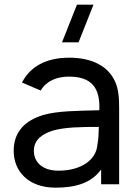

<svg xmlns="http://www.w3.org/2000/svg" viewBox="-20 -808 602 842"><path d="M76.5 -446 158.5 -411C184 -453.5 229 -472 282 -472C379 -472 420.5 -425.5 415.5 -324.5C315.5 -322 234 -321.5 172.5 -304.5C90.5 -280.5 40 -231 40 -146C40 -59 102.5 15 223.5 15C311.5 15 379.5 -5 423.5 -64.5V0H502.5V-334C502.5 -377 500 -416.5 485 -449.5C454 -520 380.5 -555 283 -555C180.5 -555 111.5 -514.5 76.5 -446ZM128.5 -146.5C128.5 -197 168 -221.5 212.5 -235.5C265 -250.5 337 -251.5 413.5 -251.5C413 -225.5 411.5 -193.5 407 -172.5C401.5 -105 333 -59.5 237 -59.5C160 -59.5 128.5 -102 128.5 -146.5ZM252 -622.5H324.5L390 -787.5H317.5Z"/></svg>

Font: Eudonet Medium
Style: Regular
Weight: 500
Designer: Mikhail Sharanda
Foundry: Mikhail Sharanda
Version: Version 4.503;Glyphs 3.1.2 (3151)